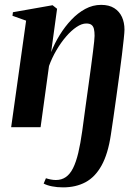

<svg xmlns="http://www.w3.org/2000/svg" viewBox="-20 -536 590 809"><path d="M245.5 253.5Q220.5 253.5 199.2 249.2Q178 245 164 237.5L173.5 215Q182.5 218 193.5 220.2Q204.5 222.5 215.5 222.5Q239.5 222.5 257.2 210.2Q275 198 287.8 172.5Q300.5 147 309.8 108.2Q319 69.5 326.5 16Q334 -40 340.8 -89.5Q347.5 -139 353.5 -181.2Q359.5 -223.5 364 -258Q368.5 -292.5 371.8 -318.2Q375 -344 376.8 -361Q378.5 -378 378.5 -385Q378.5 -402.5 375.8 -414Q373 -425.5 365.5 -431.2Q358 -437 343.5 -437Q324.5 -437 302.5 -422.2Q280.5 -407.5 258.5 -382Q236.5 -356.5 217.8 -324.5Q199 -292.5 186.5 -258L151 0H27L90 -449L32.5 -469.5L34.5 -484.5L201.5 -514L220.5 -499L195.5 -316.5Q210 -353.5 231.8 -388.8Q253.5 -424 280.8 -452.8Q308 -481.5 339.5 -498.5Q371 -515.5 406 -515.5Q439.5 -515.5 461.2 -501.8Q483 -488 493.8 -464.5Q504.5 -441 504.5 -411Q504.5 -400.5 501.5 -372.5Q498.5 -344.5 493.8 -305Q489 -265.5 482.8 -220Q476.5 -174.5 470.2 -128.2Q464 -82 457.8 -40.2Q451.5 1.5 447 32.5Q435 112.5 408 161.2Q381 210 340.2 231.8Q299.5 253.5 245.5 253.5Z"/></svg>

Font: Merriweather 144pt SemiBold
Style: Italic
Weight: 600
Italic angle: -7.8°
Version: Version 2.101